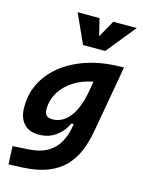

<svg xmlns="http://www.w3.org/2000/svg" viewBox="-145 -859 877 1177"><g transform="rotate(15 293.0 -270.5)"><path d="M28.8 234.4 23.9 119.6 126.5 113.3Q201.2 108.4 246.6 79.8Q292 51.3 315.2 8.1Q338.4 -35.2 346.7 -82.5L351.1 -107.9H336.9Q309.6 -51.3 264.2 -20.5Q218.8 10.3 159.2 10.3Q97.7 10.3 64.2 -26.6Q30.8 -63.5 30.8 -130.4Q30.8 -219.7 69.8 -291.7Q108.9 -363.8 179.4 -415.5Q250 -467.3 344.5 -494.9Q439 -522.5 549.8 -522.5H559.1L483.9 -98.1Q471.7 -29.3 447.8 28.8Q423.8 86.9 382.3 130.6Q340.8 174.3 275.9 200.2Q210.9 226.1 116.7 230.5ZM400.9 -390.1Q333 -377.9 280 -344.5Q227.1 -311 196.5 -261.5Q166 -211.9 166 -152.3Q166 -102.1 215.3 -102.1Q278.8 -102.1 323.2 -156.7Q367.7 -211.4 387.7 -314.9ZM280.8 -590.8 196.8 -776.4H335.9L362.3 -668.5L422.9 -776.4H571.8L421.4 -590.8Z"/></g></svg>

Font: CaskaydiaCove NFP
Style: Bold Italic
Weight: 700
Italic angle: -10°
Designer: Aaron Bell
Foundry: Saja Typeworks
Version: Version 2111.001; VTT 6.35;Nerd Fonts 3.1.1